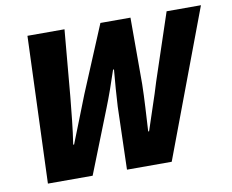

<svg xmlns="http://www.w3.org/2000/svg" viewBox="-73 -743 1012 837"><g transform="rotate(-10 433.0 -325.0)"><path d="M74 0 98 -650H262L236 -356Q231 -305 225.5 -252.5Q220 -200 212 -148H216Q236 -200 257.5 -253Q279 -306 298 -356L421 -650H554V-356Q553 -307 550 -254Q547 -201 544 -148H548Q565 -201 583 -253.5Q601 -306 616 -356L714 -650H866L622 0H424L432 -278Q434 -313 437 -355.5Q440 -398 444 -440H440Q427 -400 411.5 -356.5Q396 -313 382 -278L272 0Z"/></g></svg>

Font: Source Sans 3 Black
Style: Italic
Weight: 900
Italic angle: -11°
Designer: Paul D. Hunt
Foundry: Adobe
Version: Version 3.052;hotconv 1.1.0;makeotfexe 2.6.0